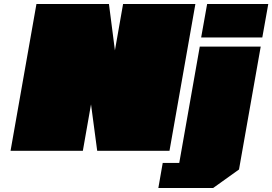

<svg xmlns="http://www.w3.org/2000/svg" viewBox="-20 -757 1367 964"><path d="M33 0 163 -737H527L557 -504L598 -737H961L831 0H468L437 -233L396 0ZM990 -569 1020 -737H1327L1297 -569ZM775 187 797 61H880L983 -523H1289L1180 94L1050 187Z"/></svg>

Font: Tomorrow Black
Style: Italic
Weight: 900
Italic angle: -10°
Designer: Tony de Marco, Monica Rizzolli
Foundry: Just in Type
Version: Version 2.002